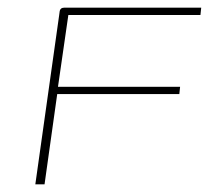

<svg xmlns="http://www.w3.org/2000/svg" viewBox="-20 -480 544 500"><path d="M72 0 134 -440Q135 -447 135.5 -451Q136 -455 139 -457.5Q142 -460 147 -460H504L502 -441H158L131 -254H449L447 -235H129L96 0Z"/></svg>

Font: Genos Thin
Style: Italic
Weight: 100
Italic angle: -8°
Designer: Robert E. Leuschke
Foundry: Robert E. Leuschke
Version: Version 1.010